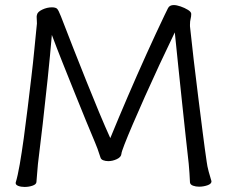

<svg xmlns="http://www.w3.org/2000/svg" viewBox="-20 -732 895 759"><path d="M731 -628Q737 -570 745.5 -497.5Q754 -425 763.5 -349.5Q773 -274 781.5 -207Q790 -140 797 -93Q799 -76 805 -53.5Q811 -31 815 -19Q815 -18 815.5 -17.5Q816 -17 816 -15Q816 -5 800 0.5Q784 6 767 6Q754 6 743 2Q732 -2 731 -11Q730 -32 729 -47.5Q728 -63 726 -85Q721 -130 714 -193.5Q707 -257 699.5 -329Q692 -401 684.5 -472Q677 -543 671 -604Q641 -542 610.5 -476.5Q580 -411 553 -350.5Q526 -290 505 -241Q484 -192 472 -161Q460 -130 460 -124Q459 -111 442 -103Q425 -95 408 -95Q397 -95 388 -98.5Q379 -102 377 -110Q372 -126 365.5 -144Q359 -162 356 -168Q341 -203 320 -254.5Q299 -306 275 -365.5Q251 -425 227.5 -484Q204 -543 185 -594Q178 -512 168.5 -421Q159 -330 149 -243Q139 -156 130 -84Q128 -66 127 -49Q126 -32 124 -12Q123 -3 108.5 2Q94 7 77 7Q63 7 52.5 3Q42 -1 42 -8V-10Q50 -36 58 -82Q66 -128 74 -186Q82 -244 89.5 -306.5Q97 -369 104 -427.5Q111 -486 115.5 -533.5Q120 -581 123 -609.5Q126 -638 126 -639Q126 -647 125.5 -652.5Q125 -658 125 -663Q125 -665 125 -668Q125 -671 126 -673Q128 -685 147 -694Q166 -703 185 -703Q199 -703 205 -698Q211 -693 221 -667Q244 -607 270 -541Q296 -475 322 -410Q348 -345 372 -287.5Q396 -230 416 -186Q448 -264 484.5 -349Q521 -434 559 -518Q597 -602 631 -673Q638 -687 644 -699.5Q650 -712 667 -712Q678 -712 694 -706.5Q710 -701 723 -693Q736 -685 736 -677Q736 -667 733.5 -657.5Q731 -648 731 -635Z"/></svg>

Font: Moon Stars Kai T
Style: Regular
Weight: 400
Designer: GuiWonder
Version: Version 1.101